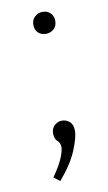

<svg xmlns="http://www.w3.org/2000/svg" viewBox="-72 -489 367 655"><g transform="rotate(-10 112.0 -161.5)"><path d="M62 112Q89 73 98 49.5Q107 26 107 15Q107 0 97 -8.5Q87 -17 87 -36Q87 -54 98.5 -64Q110 -74 124 -74Q139 -74 150.5 -64Q162 -54 162 -32Q162 -9 144 34.5Q126 78 83 128ZM85 -413Q85 -430 96.5 -440.5Q108 -451 123 -451Q140 -451 150.5 -440.5Q161 -430 161 -413Q161 -395 149.5 -385Q138 -375 123 -375Q106 -375 95.5 -385Q85 -395 85 -413Z"/></g></svg>

Font: Bitter Light
Style: Regular
Weight: 300
Designer: Sol Matas, and Bitter project Authors
Foundry: Sol Matas
Version: Version 2.001